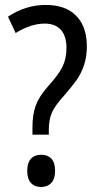

<svg xmlns="http://www.w3.org/2000/svg" viewBox="-20 -744 393 774"><path d="M110.8 -229Q110.8 -282.7 124.3 -319.1Q137.7 -355.5 172.9 -395Q215.8 -442.4 231.9 -475.1Q248 -507.8 248 -550.8Q248 -598.6 225.3 -623.8Q202.6 -648.9 160.2 -648.9Q104.5 -648.9 43 -610.8L12.2 -676.8Q83.5 -724.1 164.1 -724.1Q244.1 -724.1 287.1 -680.4Q330.1 -636.7 330.1 -557.1Q330.1 -515.1 318.6 -481.2Q307.1 -447.3 290 -423.1Q272.9 -398.9 237.8 -357.9Q201.7 -318.4 189.2 -290Q176.8 -261.7 176.8 -220.2V-201.2H110.8ZM146 -120.1Q172.4 -120.1 187.3 -104.2Q202.1 -88.4 202.1 -55.2Q202.1 -22.9 186.8 -6.6Q171.4 9.8 146 9.8Q119.6 9.8 104.7 -6.6Q89.8 -22.9 89.8 -55.2Q89.8 -87.4 104.5 -103.8Q119.1 -120.1 146 -120.1Z"/></svg>

Font: Noto Sans Thai Looped Condensed
Style: Regular
Weight: 400
Width: 3
Designer: Sasikarn Vongin, Ben Mitchell
Foundry: The Fontpad Ltd
Version: Version 1.00